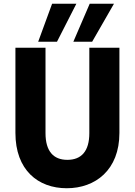

<svg xmlns="http://www.w3.org/2000/svg" viewBox="-20 -994 716 1021"><path d="M62 -740V-287C62 -90 182 7 335 7C487 7 615 -90 615 -287V-740H455V-286C455 -190 413 -144 338 -144C264 -144 222 -190 222 -286V-740ZM183 -772H283L386 -974H257ZM370 -772H470L586 -974H457Z"/></svg>

Font: Malmofest
Style: Bold
Weight: 700
Designer: Jonny Pinhorn (Poppins), Kolossal
Version: Version 1.004;Glyphs 3.1.2 (3151)